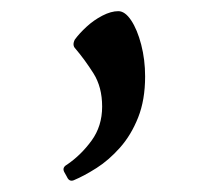

<svg xmlns="http://www.w3.org/2000/svg" viewBox="-20 -126 398 344"><path d="M112 197Q104 200 100 191L95 182Q91 174 100 169Q125 152 144 126Q163 100 163 65Q163 30 147.5 5.5Q132 -19 115 -39Q109 -45 114 -55Q122 -66 135 -78Q148 -90 163.5 -98Q179 -106 192 -106Q204 -106 215 -89.5Q226 -73 233 -46Q240 -19 240 11Q240 53 227.5 84.5Q215 116 195 138.5Q175 161 153 175Q131 189 112 197Z"/></svg>

Font: Hahmlet
Style: Regular
Weight: 400
Designer: Minjoo Ham & Mark Frömberg
Foundry: hypertype
Version: Version 1.002